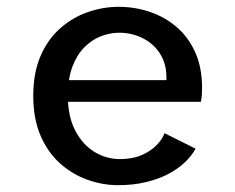

<svg xmlns="http://www.w3.org/2000/svg" viewBox="-20 -532 690 563"><path d="M326 11Q281 11 236.8 -4.8Q192.5 -20.5 156.5 -52.5Q120.5 -84.5 99 -134Q77.5 -183.5 77.5 -251Q77.5 -318.5 99 -368Q120.5 -417.5 156.8 -449.2Q193 -481 237.5 -496.5Q282 -512 328 -512Q376 -512 420 -497Q464 -482 498.2 -452.5Q532.5 -423 552.5 -378.5Q572.5 -334 572.5 -274.5Q572.5 -265 571.8 -253.5Q571 -242 569 -233.5H156.5V-297H468Q468 -300 468 -301.2Q468 -302.5 468 -305Q468 -345.5 449 -375Q430 -404.5 398.2 -420.2Q366.5 -436 329.5 -436Q302.5 -436 276 -425.8Q249.5 -415.5 227.5 -393.5Q205.5 -371.5 192.2 -336.2Q179 -301 179 -251.5Q179 -190 200.8 -148.8Q222.5 -107.5 257.2 -86.5Q292 -65.5 331.5 -65.5Q368.5 -65.5 395.5 -77.2Q422.5 -89 439.5 -106.8Q456.5 -124.5 462.5 -141.5L553.5 -96Q542 -75 521.8 -55.8Q501.5 -36.5 472.8 -21.5Q444 -6.5 407.2 2.2Q370.5 11 326 11Z"/></svg>

Font: Trispace Thin
Style: Regular
Weight: 400
Version: Version 1.210